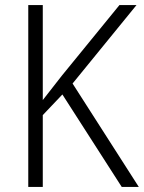

<svg xmlns="http://www.w3.org/2000/svg" viewBox="-20 -734 565 754"><path d="M525 0H458L225 -363L148 -282V0H91V-714H148V-341Q163 -361 182 -384.5Q201 -408 223 -437L449 -714H516L265 -406Z"/></svg>

Font: Noto Sans Gurmukhi UI SemiCondensed Light
Style: Regular
Weight: 300
Width: 4
Designer: Jelle Bosma - Monotype Design Team
Foundry: Monotype Imaging Inc.
Version: Version 2.004; ttfautohint (v1.8.4.7-5d5b)